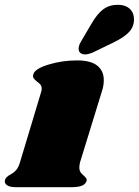

<svg xmlns="http://www.w3.org/2000/svg" viewBox="-61 -781 579 801"><path d="M372 -447Q372 -424 365 -403L273 -104Q270 -92 270 -83Q270 -70 275 -62.5Q280 -55 289 -48Q296 -41 299 -36.5Q302 -32 300 -25Q295 -12 280 -6Q265 0 234 0H6Q-20 0 -32 -8.5Q-44 -17 -40 -31Q-36 -43 -19 -52Q-4 -60 6 -71Q16 -82 23 -106L110 -395Q113 -404 113 -410Q113 -421 108 -427.5Q103 -434 93 -441Q83 -449 79 -455Q75 -461 78 -471Q84 -494 141 -511.5Q198 -529 260 -529Q318 -529 345 -507Q372 -485 372 -447ZM431 -761Q462 -761 480 -744.5Q498 -728 498 -700Q498 -670 478 -648Q458 -626 413 -604L326 -562Q307 -554 294 -554Q282 -554 274.5 -560Q267 -566 267 -578Q267 -591 277 -608L320 -681Q344 -723 369.5 -742Q395 -761 431 -761Z"/></svg>

Font: Shrikhand
Style: Regular
Weight: 400
Italic angle: -14°
Designer: Jonny Pinhorn
Foundry: Jonny Pinhorn
Version: Version 1.001;PS 1.001;hotconv 1.0.88;makeotf.lib2.5.647800